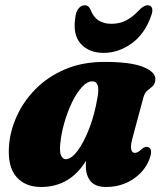

<svg xmlns="http://www.w3.org/2000/svg" viewBox="-20 -714 634 746"><path d="M495 -178.5Q486.5 -147 489.8 -133.5Q493 -120 504 -120Q515.5 -120 533.5 -137Q545.5 -146.5 555 -142.5Q576.5 -136.5 559.5 -92.5Q540 -45.5 495 -16.5Q450 12.5 391.5 12.5Q351 12.5 332.2 -9.8Q313.5 -32 313.5 -70Q313.5 -79 314 -89Q251.5 12.5 139.5 12.5Q77.5 12.5 43.2 -27.5Q9 -67.5 15 -147Q19 -204.5 45 -262.2Q71 -320 118 -367.8Q165 -415.5 232.2 -444.5Q299.5 -473.5 386.5 -473.5Q490 -473.5 538.5 -453Q587 -432.5 583.5 -403Q581.5 -386 572.2 -378.2Q563 -370.5 552.8 -362.2Q542.5 -354 537.5 -336.5ZM214 -154Q211 -121 218 -108.2Q225 -95.5 235 -95.5Q257 -95.5 281.5 -128.2Q306 -161 327 -215.5Q348 -270 359 -336.5Q370 -398 339 -398Q318.5 -398 297.8 -375Q277 -352 259.2 -315Q241.5 -278 229.5 -235.5Q217.5 -193 214 -154ZM412.5 -621.5Q444.5 -621.5 469.8 -634.5Q495 -647.5 519.5 -673.5Q538 -693.5 553.5 -693.5Q566.5 -693.5 570.5 -682.8Q574.5 -672 568 -654.5Q542.5 -581.5 491.2 -545Q440 -508.5 382.5 -508.5Q325 -508.5 292.8 -545Q260.5 -581.5 274 -654.5Q277 -672 286.8 -682.8Q296.5 -693.5 310 -693.5Q325.5 -693.5 333 -673.5Q353.5 -621.5 412.5 -621.5Z"/></svg>

Font: Fraunces 72pt S050 Black
Style: Italic
Weight: 900
Italic angle: -16°
Version: Version 1.000; ttfautohint (v1.8.3)